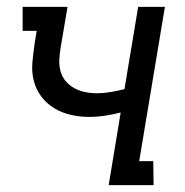

<svg xmlns="http://www.w3.org/2000/svg" viewBox="-20 -540 540 560"><path d="M297 0 332 -212Q309 -206 286 -202.5Q263 -199 240 -199Q213 -199 186.5 -205Q160 -211 138 -224.5Q116 -238 100.5 -258.5Q85 -279 78.5 -304.5Q72 -330 74.5 -358Q77 -386 81 -413L87 -450H46V-520H177L157 -402Q154 -384 153 -366.5Q152 -349 156.5 -332.5Q161 -316 171.5 -303.5Q182 -291 196.5 -283Q211 -275 228 -271.5Q245 -268 263 -268Q282 -268 302.5 -271.5Q323 -275 343 -280L383 -520H461L386 -70H427L428 0Z"/></svg>

Font: Iosevka Curly Slab
Style: Italic
Weight: 400
Italic angle: -9°
Monospace: yes
Designer: Belleve Invis
Foundry: Belleve Invis
Version: Version 22.1.2; ttfautohint (v1.8.4)